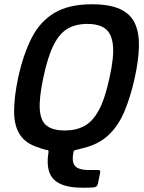

<svg xmlns="http://www.w3.org/2000/svg" viewBox="-20 -697 675 899"><path d="M65 -333Q89 -443 128.5 -520Q168 -597 235.5 -637Q303 -677 410 -677Q493 -677 542 -654.5Q591 -632 611.5 -588Q632 -544 630.5 -479.5Q629 -415 611 -333Q591 -242 562 -174Q533 -106 486.5 -63Q440 -20 367 -3Q360 -1 352 1Q344 3 336 5Q332 5 328.5 7.5Q325 10 324 15Q318 46 323 64.5Q328 83 346.5 91Q365 99 397 99H439Q452 99 449 112L438 165Q435 173 432 175.5Q429 178 421 180Q417 181 400 181.5Q383 182 369 182Q299 182 260.5 163Q222 144 210 106.5Q198 69 207 16Q208 10 206 7.5Q204 5 197 5Q191 3 182 1Q173 -1 162 -6Q101 -24 73.5 -66Q46 -108 46 -175.5Q46 -243 65 -333ZM183 -334Q162 -236 166.5 -182Q171 -128 200.5 -107Q230 -86 283 -86Q336 -86 375 -107Q414 -128 443 -181.5Q472 -235 493 -334Q515 -433 508.5 -487.5Q502 -542 472 -563.5Q442 -585 389 -585Q335 -585 297 -563Q259 -541 231.5 -487Q204 -433 183 -334Z"/></svg>

Font: Glory Thin SemiBold
Style: Italic
Weight: 600
Italic angle: -12°
Version: Version 1.011